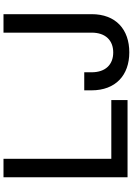

<svg xmlns="http://www.w3.org/2000/svg" viewBox="154 -922 778 1126"><g transform="rotate(-90 543.0 -359.0)"><path d="M798.8 10.3C933.6 10.3 1022.9 -68.8 1022.9 -210.4V-727.5H914.6V-210.9C914.6 -128.4 868.7 -84 798.3 -84C728 -84 682.1 -128.4 682.1 -210.9V-253.9H576.2V-211.4C576.2 -69.3 665.5 10.3 798.8 10.3ZM66.4 -727.5V0H519V-95.2H174.8V-727.5Z"/></g></svg>

Font: Inteeer Medium
Style: Regular
Weight: 500
Designer: Rasmus Andersson
Foundry: rsms
Version: Version 4.001;Glyphs 3.4 (3402)